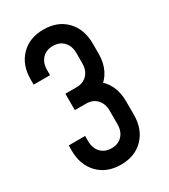

<svg xmlns="http://www.w3.org/2000/svg" viewBox="-192 -856 846 963"><g transform="rotate(-30 231.0 -375.0)"><path d="M219 16Q137.5 16 88.2 -35Q39 -86 39 -169V-199H134V-169Q134 -128.5 157 -103.8Q180 -79 219 -79Q258 -79 281 -103.8Q304 -128.5 304 -169V-247Q304 -287.5 281 -312.2Q258 -337 219 -337H154V-432H219Q258 -432 281 -456.8Q304 -481.5 304 -522V-581Q304 -621.5 281 -646.2Q258 -671 219 -671Q180 -671 157 -646.2Q134 -621.5 134 -581V-551H39V-581Q39 -664.5 88.2 -715.2Q137.5 -766 219 -766Q301 -766 350 -715.2Q399 -664.5 399 -581V-522Q399 -470 379.2 -430.5Q359.5 -391 323.5 -368L324 -402.5Q359.5 -379 379.2 -339.2Q399 -299.5 399 -247V-169Q399 -86 350 -35Q301 16 219 16Z"/></g></svg>

Font: Mohave Light Medium
Style: Regular
Weight: 500
Version: Version 2.003